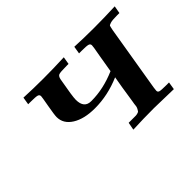

<svg xmlns="http://www.w3.org/2000/svg" viewBox="-86 -648 851 851"><g transform="rotate(-45 339.5 -222.5)"><path d="M101.1 -409.2 106.9 -444.8Q167 -441.9 228 -441.9Q293.9 -441.9 359.9 -444.8L354 -409.2H342.8Q301.8 -409.2 293 -405.5Q284.2 -401.9 280.8 -386.2Q263.7 -292 264.2 -273.9Q264.2 -220.7 309.1 -221.2H310.1Q385.3 -221.2 462.9 -254.9Q469.7 -296.9 475.8 -331.5Q481.9 -366.2 483.9 -377.7Q485.8 -389.2 485.8 -394Q485.8 -403.8 475.8 -406.5Q465.8 -409.2 435.1 -409.2H419.9L425.8 -444.8Q485.8 -441.9 545.9 -441.9Q612.8 -441.9 679.2 -444.8L672.9 -409.2H657.2Q627.4 -409.2 616.2 -405.5Q605 -401.9 603.5 -398.9Q602.1 -396 598.1 -376L546.9 -67.9Q544.9 -53.7 544.9 -49.8Q544.9 -41 553.5 -38.6Q562 -36.1 592.8 -36.1H610.8L605 0Q497.1 -2.9 482.9 -2.9Q417 -2.9 351.1 0L357.9 -36.1H383.8Q397 -36.1 402.1 -36.1Q407.2 -36.1 414.1 -38.1Q420.9 -40 422.9 -42.5Q424.8 -44.9 429 -52.5Q433.1 -60.1 433.6 -68.1Q434.1 -76.2 437 -91.6Q439.9 -106.9 441.9 -123Q443.8 -139.2 448.5 -166Q453.1 -192.9 458 -221.2Q378.9 -187 297.9 -187Q231 -187 190.4 -212.4Q149.9 -237.8 149.9 -279.8Q149.9 -293.9 158.4 -341.1Q167 -388.2 167 -394Q167 -403.8 157 -406.5Q147 -409.2 113.8 -409.2Z"/></g></svg>

Font: CMU Serif Extra
Style: BoldSlanted
Weight: 700
Italic angle: -9.46001°
Version: Version 0.7.0